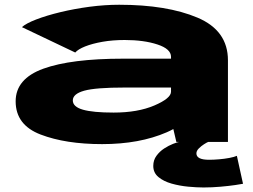

<svg xmlns="http://www.w3.org/2000/svg" viewBox="-20 -612 1092 828"><path d="M740.5 0 727.5 -55.5Q714 -48 699 -41.5Q581.5 9.5 420.5 9.5Q263 9.5 155.2 -31.8Q47.5 -73 47.5 -175Q47.5 -272.5 167 -315.8Q286.5 -359 511.5 -359H717.5V-367Q717.5 -401 659 -420.2Q600.5 -439.5 517.5 -439.5Q466 -439.5 422 -431.8Q378 -424 347.2 -411.8Q316.5 -399.5 304.5 -385.5L74.5 -495Q92 -511 136 -528Q180 -545 240 -559.5Q300 -574 366 -582.8Q432 -591.5 494 -591.5Q700 -591.5 831.5 -536Q963 -480.5 963 -352V0ZM717.5 -216.5V-234.5H518Q392 -234.5 343 -220.8Q294 -207 294 -179Q294 -151.5 337.5 -139Q381 -126.5 470 -126.5Q574 -126.5 645.8 -157.2Q717.5 -188 717.5 -216.5ZM858 196.5Q828.5 196.5 791.5 193Q754.5 189.5 720 179.8Q685.5 170 663.2 151.5Q641 133 641 103.5Q641 78.5 654.8 59.8Q668.5 41 688.2 28.2Q708 15.5 726 8.5Q744 1.5 752.5 0H878Q872.5 2 860.2 9.8Q848 17.5 837.5 28Q827 38.5 827 49.5Q827 77 881.5 77Q901 77 924.8 75Q948.5 73 969.5 69Q990.5 65 1001.5 60L1028 180.5Q1021.5 182 994.5 186Q967.5 190 930.8 193.2Q894 196.5 858 196.5Z"/></svg>

Font: Anybody UltraExpanded ExtraBold
Style: Regular
Weight: 800
Width: 9
Designer: Tyler Finck
Foundry: Etcetera Type Company
Version: Version 1.010; ttfautohint (v1.8.3) -l 8 -r 50 -G 200 -x 14 